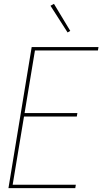

<svg xmlns="http://www.w3.org/2000/svg" viewBox="-20 -980 540 1000"><path d="M24 0 145 -735H493L490 -717H162L108 -391H383L380 -373H105L46 -18H375L372 0ZM332 -811 243 -950 261 -960 346 -819Z"/></svg>

Font: Iosevka SS04 Thin
Style: Italic
Weight: 100
Italic angle: -9°
Monospace: yes
Designer: Belleve Invis
Foundry: Belleve Invis
Version: Version 19.0.0; ttfautohint (v1.8.4)